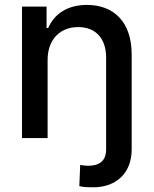

<svg xmlns="http://www.w3.org/2000/svg" viewBox="-20 -573 640 797"><path d="M420.5 -334.2V46.5C420.5 98 389.6 115.1 345.9 115.1C333.5 115.1 322.1 113.3 312.9 111.5L309.3 199.6C326.3 204.2 346.9 204.5 367.2 204.5C458.8 204.5 526.6 149.1 526.6 46.5V-346.9C526.6 -481.9 452.4 -552.6 340.9 -552.6C258.9 -552.6 205.3 -514.6 180 -456.7H173.3V-545.5H71.4V0H177.6V-323.9C177.6 -410.9 230.8 -460.6 304.7 -460.6C376.8 -460.6 420.5 -413.4 420.5 -334.2Z"/></svg>

Font: Margiela Sans Medium
Style: Regular
Weight: 500
Designer: Stefan Endress, Andreas Faust
Version: Version 1.100;FEAKit 1.0